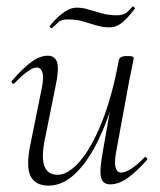

<svg xmlns="http://www.w3.org/2000/svg" viewBox="-20 -570 502 603"><path d="M133 13Q90 13 75.5 -18Q61 -49 76 -119L112 -297Q118 -328 113 -343Q108 -358 95 -358Q84 -358 66 -345Q48 -332 26 -309Q22 -305 18 -309Q14 -313 18 -317Q51 -355 78 -375Q105 -395 130 -395Q153 -395 159.5 -373.5Q166 -352 154 -297L122 -138Q109 -78 119 -49.5Q129 -21 161 -21Q194 -21 230.5 -63Q267 -105 299.5 -185.5Q332 -266 353 -380L364 -379Q344 -263 308.5 -174.5Q273 -86 228 -36.5Q183 13 133 13ZM326 9Q303 9 297.5 -12.5Q292 -34 302 -89L353 -380Q355 -394 379 -394Q392 -394 396 -392.5Q400 -391 400 -388Q400 -385 395 -361.5Q390 -338 385 -312L344 -89Q334 -28 361 -28Q373 -28 392 -40Q411 -52 433 -75Q436 -79 440.5 -74.5Q445 -70 441 -67Q407 -29 379.5 -10Q352 9 326 9ZM144 -482Q142 -481 138.5 -483.5Q135 -486 137 -489Q145 -500 158.5 -513Q172 -526 188 -536Q204 -546 221 -546Q239 -546 258.5 -540Q278 -534 300 -528Q322 -522 347 -522Q367 -522 377.5 -530.5Q388 -539 396 -549Q398 -551 401.5 -547.5Q405 -544 403 -542Q376 -507 359 -495.5Q342 -484 325 -484Q302 -484 281.5 -490.5Q261 -497 240 -503Q219 -509 193 -509Q173 -509 163.5 -500.5Q154 -492 144 -482Z"/></svg>

Font: Cormorant Light Light
Style: Italic
Weight: 300
Italic angle: -10°
Version: Version 4.000